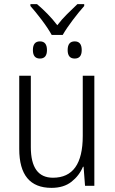

<svg xmlns="http://www.w3.org/2000/svg" viewBox="-20 -898 554 928"><path d="M436 -532H380V-241Q380 -39 236 -39Q129 -39 129 -187V-532H73V-178Q73 10 229 10Q288 10 325.5 -19.5Q363 -49 381 -92H384L391 0H436ZM230 -729H283Q302 -762 332 -801.5Q362 -841 387 -869V-878H354Q328 -853 303.5 -829Q279 -805 257 -776Q235 -805 209.5 -831Q184 -857 159 -878H127V-869Q151 -842 181 -802.5Q211 -763 230 -729ZM341 -615Q375 -615 375 -656Q375 -698 341 -698Q307 -698 307 -656Q307 -615 341 -615ZM173 -615Q207 -615 207 -656Q207 -698 173 -698Q139 -698 139 -656Q139 -615 173 -615Z"/></svg>

Font: Noto Sans UI SemiCondensed Light
Style: Regular
Weight: 300
Width: 4
Designer: Monotype Design Team
Foundry: Monotype Imaging Inc.
Version: Version 1.901